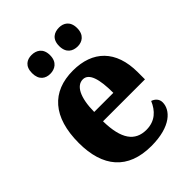

<svg xmlns="http://www.w3.org/2000/svg" viewBox="-219 -867 987 987"><g transform="rotate(-45 274.5 -373.5)"><path d="M389 -620C420 -620 453 -638 453 -689C453 -740 420 -757 389 -757C354 -757 322 -740 322 -689C322 -638 354 -620 389 -620ZM189 -620C222 -620 256 -638 256 -689C256 -740 222 -757 189 -757C156 -757 125 -740 125 -689C125 -638 156 -620 189 -620ZM294 10C438 10 494 -54 494 -108C494 -132 478 -148 457 -155C436 -105 399 -67 335 -67C253 -67 210 -125 208 -256H513V-308C513 -467 426 -550 283 -550C129 -550 41 -453 41 -265C41 -91 124 10 294 10ZM349 -322H210C211 -426 241 -482 287 -482C331 -482 349 -423 349 -322Z"/></g></svg>

Font: Noto Serif Hebrew SemiCondensed ExtraBold
Style: Regular
Weight: 800
Width: 4
Designer: Monotype Design Team
Foundry: Monotype Imaging Inc.
Version: Version 2.004